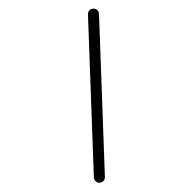

<svg xmlns="http://www.w3.org/2000/svg" viewBox="-156 -705 869 869"><g transform="rotate(-45 279.0 -270.5)"><path d="M514.3 -558C514.3 -558 514.3 -558 514.3 -558C346.6 -377.7 178.9 -197.3 11.2 -17C1.8 -6.9 2.4 8.9 12.5 18.3C22.6 27.7 38.4 27.1 47.8 17C47.8 17 47.8 17 47.8 17C215.5 -163.3 383.2 -343.6 550.9 -523.9C560.3 -534 559.8 -549.9 549.6 -559.3C539.5 -568.7 523.7 -568.1 514.3 -558Z"/></g></svg>

Font: FRB American Cursive Guidelines Arrows Semibold
Style: Italic
Weight: 600
Italic angle: -25°
Version: Version 2.0;Modular Font Editor K font №1